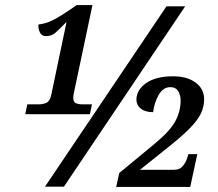

<svg xmlns="http://www.w3.org/2000/svg" viewBox="-20 -739 863 760"><path d="M80 -287 88 -326H134Q151 -326 164.5 -332.5Q178 -339 183 -364L243 -650H241Q216 -624 200 -610Q184 -596 162 -596Q146 -596 138.5 -609.5Q131 -623 132 -642Q156 -645 175.5 -653Q195 -661 220 -676.5Q245 -692 284 -719H346L276 -388Q274 -378 272 -368.5Q270 -359 270 -352Q270 -335 280.5 -330.5Q291 -326 306 -326H344L336 -287ZM158 0 639 -714H713L233 0ZM440 1 452 -54 591 -169Q651 -218 673 -257.5Q695 -297 695 -341Q695 -362 685.5 -378Q676 -394 654 -394Q626 -394 608.5 -364Q591 -334 586 -295Q555 -295 537.5 -309Q520 -323 520 -344Q520 -383 558.5 -410Q597 -437 665 -437Q721 -437 754.5 -412Q788 -387 788 -346Q788 -317 775.5 -290.5Q763 -264 733 -233Q703 -202 649 -159L534 -67H669Q690 -67 701.5 -79.5Q713 -92 719 -108L726 -129H761L733 1Z"/></svg>

Font: Noto Serif SemiCondensed SemiBold
Style: Italic
Weight: 600
Width: 4
Italic angle: -12°
Designer: Monotype Design Team
Foundry: Monotype Imaging Inc.
Version: Version 2.014; ttfautohint (v1.8.4.7-5d5b)